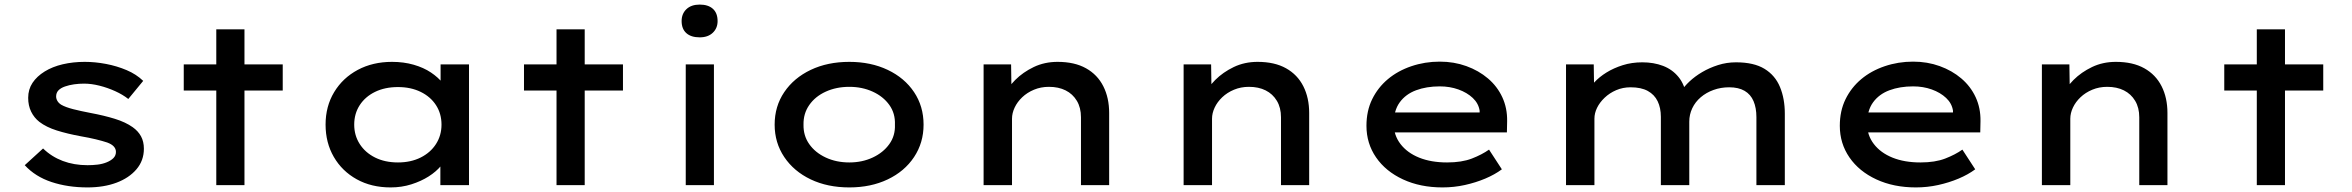

<svg xmlns="http://www.w3.org/2000/svg" viewBox="-20 -808 10264 838"><path d="M362 10Q276 10 205 -13.5Q134 -37 88 -87L168 -160Q205 -124 254 -105.5Q303 -87 362 -87Q384 -87 405.5 -89.5Q427 -92 445.5 -99.5Q464 -107 475 -118Q486 -129 486 -145Q486 -172 448 -186Q427 -193 398 -200Q369 -207 334 -213Q274 -224 228 -238.5Q182 -253 152 -276Q129 -294 116 -320.5Q103 -347 103 -381Q103 -418 122 -446.5Q141 -475 175 -496Q209 -517 254 -527.5Q299 -538 350 -538Q395 -538 442.5 -529Q490 -520 532.5 -502Q575 -484 605 -455L540 -376Q516 -395 483 -410Q450 -425 414.5 -434Q379 -443 347 -443Q325 -443 303.5 -440Q282 -437 263.5 -430.5Q245 -424 235 -413.5Q225 -403 225 -387Q225 -377 230.5 -367.5Q236 -358 247 -351Q266 -340 299.5 -331.5Q333 -323 375 -315Q434 -304 481 -289.5Q528 -275 559 -253Q583 -236 595.5 -213Q608 -190 608 -159Q608 -107 575.5 -69Q543 -31 488 -10.5Q433 10 362 10Z M924 0V-680H1047V0ZM782 -413V-527H1214V-413Z M1685 10Q1601 10 1537 -25.5Q1473 -61 1437 -123Q1401 -185 1401 -264Q1401 -344 1438.5 -406Q1476 -468 1541.5 -503Q1607 -538 1691 -538Q1742 -538 1785.5 -525.5Q1829 -513 1861 -491.5Q1893 -470 1912.5 -445Q1932 -420 1935 -394L1903 -395V-527H2027V0H1902V-139L1929 -134Q1926 -110 1905 -84.5Q1884 -59 1851 -38Q1818 -17 1775.5 -3.5Q1733 10 1685 10ZM1717 -99Q1773 -99 1816 -120.5Q1859 -142 1883 -179.5Q1907 -217 1907 -264Q1907 -312 1883 -349Q1859 -386 1816 -407Q1773 -428 1717 -428Q1660 -428 1617 -407Q1574 -386 1550 -349Q1526 -312 1526 -264Q1526 -217 1550 -179.5Q1574 -142 1617 -120.5Q1660 -99 1717 -99Z M2409 0V-680H2532V0ZM2267 -413V-527H2699V-413Z M2973 0V-527H3096V0ZM3034 -645Q2996 -645 2975.5 -663.5Q2955 -682 2955 -716Q2955 -748 2976 -768Q2997 -788 3034 -788Q3071 -788 3091.5 -769.5Q3112 -751 3112 -716Q3112 -685 3091 -665Q3070 -645 3034 -645Z M3687 10Q3592 10 3518.5 -25Q3445 -60 3403 -122.5Q3361 -185 3361 -264Q3361 -344 3403 -406Q3445 -468 3518.5 -503Q3592 -538 3687 -538Q3781 -538 3854.5 -503Q3928 -468 3969.5 -406Q4011 -344 4011 -264Q4011 -185 3969.5 -122.5Q3928 -60 3854.5 -25Q3781 10 3687 10ZM3687 -99Q3743 -99 3789 -120.5Q3835 -142 3861.5 -179Q3888 -216 3886 -264Q3888 -313 3861.5 -350Q3835 -387 3789 -408Q3743 -429 3687 -429Q3630 -429 3584 -408Q3538 -387 3512 -349.5Q3486 -312 3487 -264Q3486 -216 3512 -179Q3538 -142 3584 -120.5Q3630 -99 3687 -99Z M4273 0V-527H4393L4395 -393L4361 -386Q4377 -425 4411 -459Q4445 -493 4492 -515.5Q4539 -538 4596 -538Q4670 -538 4720 -510Q4770 -482 4795.5 -431.5Q4821 -381 4821 -315V0H4698V-296Q4698 -338 4680 -368Q4662 -398 4631 -413.5Q4600 -429 4558 -429Q4523 -429 4493 -416.5Q4463 -404 4441.5 -383.5Q4420 -363 4408.5 -338.5Q4397 -314 4397 -290V0H4335Q4308 0 4292.5 0Q4277 0 4273 0Z M5146 0V-527H5266L5268 -393L5234 -386Q5250 -425 5284 -459Q5318 -493 5365 -515.5Q5412 -538 5469 -538Q5543 -538 5593 -510Q5643 -482 5668.5 -431.5Q5694 -381 5694 -315V0H5571V-296Q5571 -338 5553 -368Q5535 -398 5504 -413.5Q5473 -429 5431 -429Q5396 -429 5366 -416.5Q5336 -404 5314.5 -383.5Q5293 -363 5281.5 -338.5Q5270 -314 5270 -290V0H5208Q5181 0 5165.5 0Q5150 0 5146 0Z M6276 10Q6179 10 6103.5 -25Q6028 -60 5986 -121Q5944 -182 5944 -259Q5944 -324 5969 -375Q5994 -426 6037.5 -462.5Q6081 -499 6140 -519Q6199 -539 6264 -539Q6326 -539 6380 -519.5Q6434 -500 6474.5 -465.5Q6515 -431 6537 -383.5Q6559 -336 6558 -279L6557 -230H6040L6017 -317H6454L6438 -303V-325Q6433 -357 6408 -380.5Q6383 -404 6345.5 -417.5Q6308 -431 6264 -431Q6206 -431 6160.5 -414Q6115 -397 6089 -361Q6063 -325 6063 -268Q6063 -218 6092.5 -179.5Q6122 -141 6174 -120Q6226 -99 6296 -99Q6360 -99 6404 -116Q6448 -133 6479 -155L6535 -69Q6504 -46 6462.5 -28.5Q6421 -11 6373.5 -0.5Q6326 10 6276 10Z M6815 0V-527H6936L6938 -395L6905 -400Q6916 -424 6938 -448Q6960 -472 6991.5 -491.5Q7023 -511 7062.5 -523.5Q7102 -536 7148 -536Q7198 -536 7238.5 -520.5Q7279 -505 7306 -472Q7333 -439 7341 -387L7309 -393L7317 -409Q7330 -430 7354 -452.5Q7378 -475 7409.5 -493.5Q7441 -512 7478.5 -524Q7516 -536 7557 -536Q7635 -536 7681.5 -507.5Q7728 -479 7749 -428Q7770 -377 7770 -312V0H7646V-297Q7646 -337 7633.5 -366.5Q7621 -396 7594.5 -411.5Q7568 -427 7527 -427Q7491 -427 7459 -415.5Q7427 -404 7403 -383.5Q7379 -363 7366 -335.5Q7353 -308 7353 -277V0H7229V-298Q7229 -337 7215 -366Q7201 -395 7172 -411Q7143 -427 7097 -427Q7063 -427 7034 -414.5Q7005 -402 6983.5 -381.5Q6962 -361 6950.5 -337.5Q6939 -314 6939 -290V0Z M8342 10Q8245 10 8169.5 -25Q8094 -60 8052 -121Q8010 -182 8010 -259Q8010 -324 8035 -375Q8060 -426 8103.5 -462.5Q8147 -499 8206 -519Q8265 -539 8330 -539Q8392 -539 8446 -519.5Q8500 -500 8540.5 -465.5Q8581 -431 8603 -383.5Q8625 -336 8624 -279L8623 -230H8106L8083 -317H8520L8504 -303V-325Q8499 -357 8474 -380.5Q8449 -404 8411.5 -417.5Q8374 -431 8330 -431Q8272 -431 8226.5 -414Q8181 -397 8155 -361Q8129 -325 8129 -268Q8129 -218 8158.5 -179.5Q8188 -141 8240 -120Q8292 -99 8362 -99Q8426 -99 8470 -116Q8514 -133 8545 -155L8601 -69Q8570 -46 8528.5 -28.5Q8487 -11 8439.5 -0.5Q8392 10 8342 10Z M8892 0V-527H9012L9014 -393L8980 -386Q8996 -425 9030 -459Q9064 -493 9111 -515.5Q9158 -538 9215 -538Q9289 -538 9339 -510Q9389 -482 9414.5 -431.5Q9440 -381 9440 -315V0H9317V-296Q9317 -338 9299 -368Q9281 -398 9250 -413.5Q9219 -429 9177 -429Q9142 -429 9112 -416.5Q9082 -404 9060.5 -383.5Q9039 -363 9027.5 -338.5Q9016 -314 9016 -290V0H8954Q8927 0 8911.5 0Q8896 0 8892 0Z M9830 0V-680H9953V0ZM9688 -413V-527H10120V-413Z"/></svg>

Font: Lexend Mega Medium
Style: Regular
Weight: 500
Version: Version 1.007